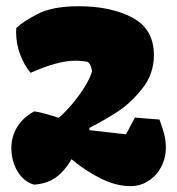

<svg xmlns="http://www.w3.org/2000/svg" viewBox="-20 -599 578 628"><path d="M90.8 -234.4Q101.1 -234.4 127.4 -227.1Q153.8 -219.7 158.2 -218.3Q165 -215.3 172.4 -213.9Q191.4 -230 214.6 -257.1Q237.8 -284.2 256.3 -313.7Q274.9 -343.3 281.2 -366.2Q279.3 -376 276.6 -383.3Q273.9 -390.6 267.1 -396.5Q248 -400.4 226.1 -400.4Q168.5 -400.4 80.1 -360.8Q59.6 -384.8 46.1 -420.2Q32.7 -455.6 32.7 -494.1Q32.7 -502.9 33.2 -507.3Q53.2 -527.3 102.3 -553Q151.4 -578.6 237.3 -578.6Q342.8 -578.6 413.1 -541.3Q483.4 -503.9 483.4 -418.5Q483.4 -357.4 445.6 -309.6Q407.7 -261.7 365.7 -234.4Q323.7 -207 272.5 -180.7V-173.3L392.1 -159.7L421.4 -214.4L501.5 -208Q511.2 -183.1 516.8 -161.1Q522.5 -139.2 522.5 -116.2Q522.5 -82 507.3 -53.2Q492.2 -24.4 465.6 -7.3Q439 9.8 406.7 9.8Q359.9 9.8 310.1 -14.9Q260.3 -39.6 213.9 -78.1Q191.9 -40 163.1 -19Q134.3 2 91.3 4.9Q69.3 -1 52.5 -18.6Q35.6 -36.1 26.4 -61.3Q17.1 -86.4 17.1 -114.7Q17.1 -150.4 34.9 -181.4Q52.7 -212.4 90.8 -234.4Z"/></svg>

Font: Kavoon
Style: Regular
Weight: 400
Designer: Viktoriya Grabowska
Foundry: Viktoriya Grabowska
Version: Version 1.004; ttfautohint (v1.4.1)